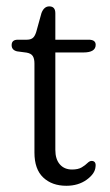

<svg xmlns="http://www.w3.org/2000/svg" viewBox="-20 -574 346 602"><path d="M63.5 -409 33.5 -413Q16.5 -417 16.5 -432.5Q16.5 -449.5 36 -449.5H64Q75.5 -449.5 82.2 -454.5Q89 -459.5 93.5 -473.5L110 -533Q118 -554 134.5 -554Q153.5 -554 153.5 -532.5V-449.5H258Q280 -449.5 280 -433.5Q280 -409.5 241.5 -409.5H153.5V-104Q153.5 -75 167.5 -58.8Q181.5 -42.5 206 -42.5Q225 -42.5 236.2 -49.2Q247.5 -56 254.2 -62.8Q261 -69.5 267.5 -69.5Q282 -69 279.5 -51Q278 -29.5 251.8 -10.5Q225.5 8.5 188 8.5Q143 8.5 115.5 -17.5Q88 -43.5 88 -95.5V-375Q88 -390 82.8 -398.2Q77.5 -406.5 63.5 -409Z"/></svg>

Font: Fraunces 72pt S100 Light
Style: Regular
Weight: 300
Version: Version 1.000; ttfautohint (v1.8.3)